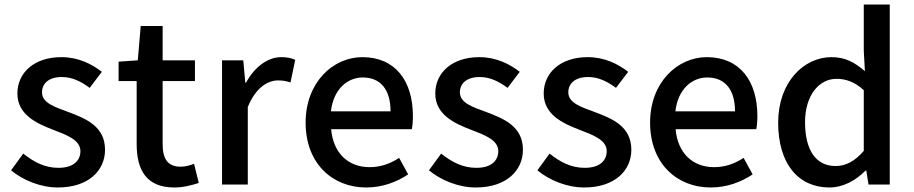

<svg xmlns="http://www.w3.org/2000/svg" viewBox="-20 -817 4045 850"><path d="M236 13C372 13 445 -62 445 -154C445 -258 360 -292 283 -321C223 -343 166 -361 166 -408C166 -446 194 -476 254 -476C300 -476 339 -456 377 -428L431 -499C386 -534 326 -564 252 -564C131 -564 57 -495 57 -403C57 -310 141 -271 214 -243C274 -220 336 -198 336 -148C336 -106 305 -74 239 -74C180 -74 132 -98 83 -137L29 -63C82 -19 160 13 236 13Z M752 13C792 13 829 3 860 -7L839 -92C823 -85 799 -79 780 -79C723 -79 700 -113 700 -179V-458H843V-550H700V-702H603L590 -550L505 -544V-458H585V-180C585 -64 628 13 752 13Z M963 0H1077V-343C1112 -430 1166 -461 1211 -461C1233 -461 1247 -458 1266 -452L1287 -552C1270 -560 1252 -564 1225 -564C1166 -564 1108 -522 1069 -451H1066L1057 -550H963Z M1601 13C1673 13 1736 -11 1787 -45L1747 -118C1707 -92 1665 -77 1616 -77C1521 -77 1455 -140 1446 -245H1803C1806 -258 1808 -281 1808 -303C1808 -459 1730 -564 1584 -564C1455 -564 1333 -453 1333 -274C1333 -93 1452 13 1601 13ZM1445 -324C1456 -421 1517 -474 1586 -474C1666 -474 1709 -419 1709 -324Z M2086 13C2222 13 2295 -62 2295 -154C2295 -258 2210 -292 2133 -321C2073 -343 2016 -361 2016 -408C2016 -446 2044 -476 2104 -476C2150 -476 2189 -456 2227 -428L2281 -499C2236 -534 2176 -564 2102 -564C1981 -564 1907 -495 1907 -403C1907 -310 1991 -271 2064 -243C2124 -220 2186 -198 2186 -148C2186 -106 2155 -74 2089 -74C2030 -74 1982 -98 1933 -137L1879 -63C1932 -19 2010 13 2086 13Z M2566 13C2702 13 2775 -62 2775 -154C2775 -258 2690 -292 2613 -321C2553 -343 2496 -361 2496 -408C2496 -446 2524 -476 2584 -476C2630 -476 2669 -456 2707 -428L2761 -499C2716 -534 2656 -564 2582 -564C2461 -564 2387 -495 2387 -403C2387 -310 2471 -271 2544 -243C2604 -220 2666 -198 2666 -148C2666 -106 2635 -74 2569 -74C2510 -74 2462 -98 2413 -137L2359 -63C2412 -19 2490 13 2566 13Z M3126 13C3198 13 3261 -11 3312 -45L3272 -118C3232 -92 3190 -77 3141 -77C3046 -77 2980 -140 2971 -245H3328C3331 -258 3333 -281 3333 -303C3333 -459 3255 -564 3109 -564C2980 -564 2858 -453 2858 -274C2858 -93 2977 13 3126 13ZM2970 -324C2981 -421 3042 -474 3111 -474C3191 -474 3234 -419 3234 -324Z M3652 13C3714 13 3771 -20 3812 -62H3815L3825 0H3919V-797H3804V-593L3809 -502C3764 -540 3724 -564 3661 -564C3538 -564 3425 -453 3425 -274C3425 -92 3514 13 3652 13ZM3679 -82C3593 -82 3544 -151 3544 -276C3544 -395 3606 -468 3683 -468C3724 -468 3763 -455 3804 -418V-149C3764 -103 3725 -82 3679 -82Z"/></svg>

Font: Noto Sans CJK JP Medium
Style: Regular
Weight: 500
Designer: Ryoko NISHIZUKA (kana & ideographs); Paul D. Hunt (Latin, Greek & Cyrillic); Wenlong ZHANG (bopomofo); Sandoll Communica
Foundry: Adobe Systems Incorporated
Version: Version 1.004;PS 1.004;hotconv 1.0.82;makeotf.lib2.5.63406